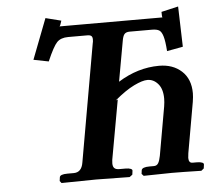

<svg xmlns="http://www.w3.org/2000/svg" viewBox="-50 -732 868 787"><g transform="rotate(-5 384.0 -338.5)"><path d="M431.2 -319.8 387.2 -75.2Q386.2 -69.3 386.2 -61Q386.2 -47.4 392.6 -41.3Q398.9 -35.2 413.1 -35.2H439Q451.7 -35.2 459.5 -32Q467.3 -28.8 465.8 -22.9L463.9 -7.8L452.1 1Q353 -1 314 -1L171.9 1L165 -7.8L167 -22.9Q168.5 -35.2 199.2 -35.2H225.1Q257.8 -35.2 264.2 -75.2L349.1 -558.1Q351.1 -564 351.1 -574.2Q351.1 -584.5 346.2 -588.6Q341.3 -592.8 330.1 -592.8H251Q220.7 -592.8 204.8 -576.4Q189 -560.1 163.1 -500L101.1 -512.2L165 -678.2L229 -662.1Q222.7 -640.1 219.2 -639.2H643.1Q641.1 -641.1 641.1 -662.1L710.9 -678.2L715.8 -512.2L649.9 -500Q647 -541.5 641.1 -561Q635.3 -580.6 625.5 -586.7Q615.7 -592.8 595.2 -592.8H503.9Q489.3 -592.8 482.4 -585Q475.6 -577.1 472.2 -555.2L442.9 -392.1Q524.4 -442.9 611.8 -442.9Q668.5 -442.9 704.3 -410.2Q740.2 -377.4 740.2 -318.8Q740.2 -304.7 736.8 -283.2L700.2 -75.2Q698.2 -59.6 698.2 -56.2Q698.2 -35.2 713.9 -35.2H731.9Q745.6 -35.2 753.4 -32Q761.2 -28.8 759.8 -22.9L757.8 -7.8L747.1 1Q666 -1 626 -1L509.8 1L502 -7.8L503.9 -22.9Q506.8 -35.2 537.1 -35.2H555.2Q566.9 -35.2 573 -44.9Q579.1 -54.7 583 -75.2L618.2 -274.9Q621.1 -293 621.1 -307.1Q621.1 -346.7 602.8 -367.9Q584.5 -389.2 559.1 -389.2Q538.6 -389.2 503.7 -372.3Q468.8 -355.5 422.9 -316.9Z"/></g></svg>

Font: Linux Libertine G
Style: Semibold Italic
Weight: 600
Italic angle: -11.5°
Designer: Philipp H. Poll
Foundry: Philipp H. Poll
Version: Version 5.1.1